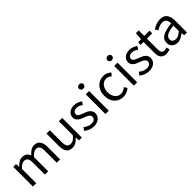

<svg xmlns="http://www.w3.org/2000/svg" viewBox="303 -2017 3355 3355"><g transform="rotate(-45 1980.0 -340.0)"><path d="M82 0V-486H150L157 -416H160Q192 -451 229.5 -474.5Q267 -498 311 -498Q367 -498 398.5 -473.5Q430 -449 445 -405Q483 -447 521.5 -472.5Q560 -498 605 -498Q680 -498 716.5 -450Q753 -402 753 -308V0H671V-297Q671 -366 649 -396.5Q627 -427 581 -427Q526 -427 459 -352V0H377V-297Q377 -366 355 -396.5Q333 -427 286 -427Q231 -427 164 -352V0Z M1053 12Q975 12 939.5 -36Q904 -84 904 -178V-486H987V-189Q987 -120 1008.5 -89.5Q1030 -59 1078 -59Q1116 -59 1145 -78.5Q1174 -98 1209 -141V-486H1291V0H1223L1216 -76H1213Q1179 -36 1141.5 -12Q1104 12 1053 12Z M1582 12Q1530 12 1483 -7Q1436 -26 1401 -55L1442 -110Q1474 -84 1507.5 -68Q1541 -52 1585 -52Q1633 -52 1657 -74Q1681 -96 1681 -128Q1681 -147 1671 -161Q1661 -175 1645.5 -185.5Q1630 -196 1610 -204Q1590 -212 1570 -220Q1544 -229 1518 -240.5Q1492 -252 1471.5 -268.5Q1451 -285 1438 -307Q1425 -329 1425 -360Q1425 -389 1436.5 -414.5Q1448 -440 1469.5 -458.5Q1491 -477 1522 -487.5Q1553 -498 1592 -498Q1638 -498 1676.5 -482Q1715 -466 1743 -443L1704 -391Q1679 -410 1652 -422Q1625 -434 1593 -434Q1547 -434 1525.5 -413Q1504 -392 1504 -364Q1504 -347 1513 -334.5Q1522 -322 1537 -312.5Q1552 -303 1571.5 -295.5Q1591 -288 1612 -280Q1638 -270 1664.5 -259Q1691 -248 1712 -231.5Q1733 -215 1746.5 -191Q1760 -167 1760 -133Q1760 -103 1748.5 -77Q1737 -51 1714.5 -31Q1692 -11 1658.5 0.5Q1625 12 1582 12Z M1874 0V-486H1956V0ZM1916 -586Q1892 -586 1875.5 -601Q1859 -616 1859 -639Q1859 -663 1875.5 -677.5Q1892 -692 1916 -692Q1940 -692 1956.5 -677.5Q1973 -663 1973 -639Q1973 -616 1956.5 -601Q1940 -586 1916 -586Z M2312 12Q2264 12 2222 -5Q2180 -22 2149.5 -54.5Q2119 -87 2101.5 -134.5Q2084 -182 2084 -242Q2084 -303 2103 -350.5Q2122 -398 2154 -431Q2186 -464 2228.5 -481Q2271 -498 2318 -498Q2366 -498 2400 -481Q2434 -464 2460 -441L2418 -387Q2397 -406 2373.5 -418Q2350 -430 2321 -430Q2288 -430 2260 -416.5Q2232 -403 2212 -378Q2192 -353 2180.5 -318.5Q2169 -284 2169 -242Q2169 -200 2180 -166Q2191 -132 2210.5 -107.5Q2230 -83 2258 -69.5Q2286 -56 2319 -56Q2353 -56 2381.5 -70.5Q2410 -85 2433 -105L2469 -50Q2436 -21 2396 -4.5Q2356 12 2312 12Z M2576 0V-486H2658V0ZM2618 -586Q2594 -586 2577.5 -601Q2561 -616 2561 -639Q2561 -663 2577.5 -677.5Q2594 -692 2618 -692Q2642 -692 2658.5 -677.5Q2675 -663 2675 -639Q2675 -616 2658.5 -601Q2642 -586 2618 -586Z M2949 12Q2897 12 2850 -7Q2803 -26 2768 -55L2809 -110Q2841 -84 2874.5 -68Q2908 -52 2952 -52Q3000 -52 3024 -74Q3048 -96 3048 -128Q3048 -147 3038 -161Q3028 -175 3012.5 -185.5Q2997 -196 2977 -204Q2957 -212 2937 -220Q2911 -229 2885 -240.5Q2859 -252 2838.5 -268.5Q2818 -285 2805 -307Q2792 -329 2792 -360Q2792 -389 2803.5 -414.5Q2815 -440 2836.5 -458.5Q2858 -477 2889 -487.5Q2920 -498 2959 -498Q3005 -498 3043.5 -482Q3082 -466 3110 -443L3071 -391Q3046 -410 3019 -422Q2992 -434 2960 -434Q2914 -434 2892.5 -413Q2871 -392 2871 -364Q2871 -347 2880 -334.5Q2889 -322 2904 -312.5Q2919 -303 2938.5 -295.5Q2958 -288 2979 -280Q3005 -270 3031.5 -259Q3058 -248 3079 -231.5Q3100 -215 3113.5 -191Q3127 -167 3127 -133Q3127 -103 3115.5 -77Q3104 -51 3081.5 -31Q3059 -11 3025.5 0.5Q2992 12 2949 12Z M3374 12Q3335 12 3308.5 0Q3282 -12 3265.5 -33Q3249 -54 3242 -84Q3235 -114 3235 -150V-419H3163V-481L3239 -486L3249 -622H3318V-486H3449V-419H3318V-149Q3318 -104 3334.5 -79.5Q3351 -55 3393 -55Q3406 -55 3421 -59Q3436 -63 3448 -68L3464 -6Q3444 1 3420.5 6.5Q3397 12 3374 12Z M3650 12Q3589 12 3548.5 -24Q3508 -60 3508 -126Q3508 -206 3579 -248.5Q3650 -291 3806 -308Q3806 -331 3801.5 -353Q3797 -375 3786 -392Q3775 -409 3755.5 -419.5Q3736 -430 3706 -430Q3664 -430 3627 -414Q3590 -398 3561 -378L3529 -435Q3563 -457 3612 -477.5Q3661 -498 3720 -498Q3809 -498 3849 -443.5Q3889 -389 3889 -298V0H3821L3814 -58H3811Q3776 -29 3736 -8.5Q3696 12 3650 12ZM3674 -54Q3709 -54 3740 -70.5Q3771 -87 3806 -119V-254Q3745 -246 3703.5 -235Q3662 -224 3636.5 -209Q3611 -194 3599.5 -174.5Q3588 -155 3588 -132Q3588 -90 3613 -72Q3638 -54 3674 -54Z"/></g></svg>

Font: SourceSansPro
Style: Book
Weight: 400
Designer: Paul D. Hunt
Foundry: Adobe Systems Incorporated
Version: Version 2.021;PS 2.000;hotconv 1.0.86;makeotf.lib2.5.63406